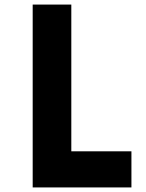

<svg xmlns="http://www.w3.org/2000/svg" viewBox="-20 -820 640 840"><path d="M123 0V-800H292V-158H555V0Z"/></svg>

Font: Martian Mono Condensed
Style: Bold
Weight: 700
Width: 3
Designer: Roman Shamin
Foundry: Evil Martians
Version: Version 1.000